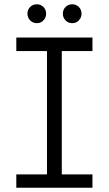

<svg xmlns="http://www.w3.org/2000/svg" viewBox="-20 -875 506 895"><path d="M195 -811Q195 -793 182.5 -780Q170 -767 152 -767Q133 -767 120.5 -780Q108 -793 108 -811Q108 -830 120.5 -842.5Q133 -855 152 -855Q170 -855 182.5 -842.5Q195 -830 195 -811ZM360 -811Q360 -793 347.5 -780Q335 -767 317 -767Q298 -767 285.5 -780Q273 -793 273 -811Q273 -830 285.5 -842.5Q298 -855 317 -855Q335 -855 347.5 -842.5Q360 -830 360 -811ZM411 -637H268V-62H411V0H56V-62H199V-637H56V-700H411Z"/></svg>

Font: TypoPRO Montserrat Alternates
Style: Regular
Weight: 300
Designer: Julieta Ulanovsky
Foundry: Julieta Ulanovsky
Version: Version 6.001